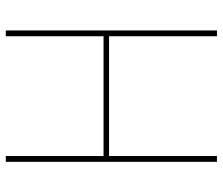

<svg xmlns="http://www.w3.org/2000/svg" viewBox="-73 -695 768 662"><g transform="rotate(-90 311.0 -364.0)"><path d="M84 -728H104V-391H517V-728H537V0H517V-372H104V0H84Z"/></g></svg>

Font: Murecho Thin
Style: Regular
Weight: 100
Designer: Neil Summerour
Foundry: Positype
Version: Version 1.010